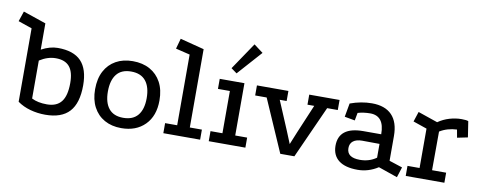

<svg xmlns="http://www.w3.org/2000/svg" viewBox="-92 -1002 3310 1316"><g transform="rotate(10 1563.0 -344.5)"><path d="M260 16Q206 16 155.5 2Q105 -12 66 -40V-551L-30 -584L-6 -655L153 -601V-418Q212 -450 267 -450Q377 -450 429.5 -395Q482 -340 482 -227Q482 -103 427.5 -43.5Q373 16 260 16ZM259 -56Q327 -56 359.5 -97.5Q392 -139 392 -227Q392 -305 361 -341.5Q330 -378 266 -378Q209 -378 153 -342V-78Q195 -56 259 -56Z M789 -450Q858 -450 908.5 -422Q959 -394 987 -342Q1015 -290 1015 -216Q1015 -108 953.5 -46Q892 16 789 16Q722 16 672 -12Q622 -40 594.5 -92Q567 -144 567 -216Q567 -290 594.5 -342Q622 -394 672 -422Q722 -450 789 -450ZM790 -378Q723 -378 689.5 -336Q656 -294 656 -216Q656 -139 689.5 -97.5Q723 -56 790 -56Q858 -56 892 -97.5Q926 -139 926 -216Q926 -294 892 -336Q858 -378 790 -378Z M1080 0V-70H1164V-562L1065 -586L1085 -658L1252 -615V-70H1336V0Z M1396 -434H1568V-70H1651V0H1396V-70H1479V-364H1396ZM1590 -708 1654 -660 1503 -491 1463 -520Z M1655 -434H1874V-364H1826L1910 -165L1946 -77L1982 -165L2066 -364H2019V-434H2230V-364H2156L1992 0H1894L1735 -364H1655Z M2576 -27Q2509 16 2434 16Q2348 16 2303 -18.5Q2258 -53 2257 -119Q2256 -252 2428 -252H2552Q2552 -317 2527 -348.5Q2502 -380 2454 -380Q2431 -380 2409 -377Q2387 -374 2367 -368L2357 -314L2285 -327L2302 -422Q2340 -436 2378 -443Q2416 -450 2453 -450Q2545 -450 2592.5 -400.5Q2640 -351 2640 -255V-83L2732 -53L2709 19ZM2431 -186Q2391 -186 2369 -169Q2347 -152 2347 -120Q2347 -54 2438 -54Q2503 -54 2552 -89V-185Z M2915 -400Q2951 -425 2993 -437.5Q3035 -450 3077 -450Q3113 -450 3124 -444L3141 -334L3068 -319L3058 -374Q3026 -373 2995 -364Q2964 -355 2939 -339L2938 -70H3036V0H2767V-70H2851V-344L2755 -377L2778 -447Z"/></g></svg>

Font: Podkova Medium
Style: Regular
Weight: 500
Designer: Ilya Yudin
Foundry: Cyreal (www.cyreal.org)
Version: Version 2.103